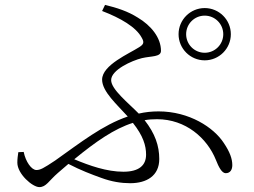

<svg xmlns="http://www.w3.org/2000/svg" viewBox="-20 -762 1040 786"><path d="M711 -622C711 -563 759 -515 818 -515C877 -515 925 -563 925 -622C925 -681 877 -729 818 -729C759 -729 711 -681 711 -622ZM742 -622C742 -664 776 -698 818 -698C860 -698 894 -664 894 -622C894 -580 860 -546 818 -546C776 -546 742 -580 742 -622ZM77 -140 55 -139C53 -124 51 -113 51 -96C51 -50 113 4 141 4C169 4 180 -22 217 -54L260 -91C310 -65 355 -48 394 -34C437 -18 477 -12 513 -12C580 -12 632 -42 632 -111C632 -165 615 -215 572 -270C589 -273 606 -274 623 -274C740 -274 828 -197 864 -107C875 -79 888 -53 904 -53C923 -53 931 -68 931 -86C931 -112 921 -140 896 -177C855 -240 755 -306 629 -306C601 -306 574 -303 548 -297C506 -340 435 -396 435 -434C435 -476 520 -514 561 -524C599 -533 639 -528 639 -554C639 -608 598 -658 544 -690C503 -716 459 -730 410 -742L398 -717C474 -688 537 -651 560 -608C571 -589 569 -581 550 -569C510 -543 398 -496 398 -436C398 -387 460 -333 503 -285C400 -250 309 -178 206 -105C158 -73 145 -66 129 -66C109 -66 85 -100 77 -140ZM524 -259C566 -206 578 -166 578 -129C578 -85 549 -59 485 -59C417 -59 346 -84 284 -110C373 -183 448 -235 524 -259Z"/></svg>

Font: Noto Serif CJK TC Light
Style: Regular
Weight: 300
Designer: Ryoko NISHIZUKA 西塚涼子 (kana & ideographs); Frank Grießhammer (Latin, Greek & Cyrillic); Wenlong ZHANG 张文龙 (bopomofo); San
Foundry: Adobe
Version: Version 2.001;hotconv 1.1.0;makeotfexe 2.6.0